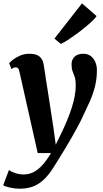

<svg xmlns="http://www.w3.org/2000/svg" viewBox="-52 -894 624 1166"><path d="M66.5 -456.5Q63 -473 58 -479Q53 -485 45 -485Q38.5 -485 31.8 -482.5Q25 -480 17.5 -474.5L3.5 -510.5Q8 -516.5 25.2 -530.2Q42.5 -544 68.8 -555.8Q95 -567.5 126 -567.5Q154.5 -567.5 172.5 -559.8Q190.5 -552 200.2 -537Q210 -522 213.5 -500.5Q220.5 -452.5 228.2 -404.8Q236 -357 243.2 -309.2Q250.5 -261.5 257.8 -214Q265 -166.5 272.5 -118.5L286.5 -15.5L325.5 -95.5Q343 -132.5 358 -169.2Q373 -206 384.2 -241.2Q395.5 -276.5 401.8 -310.8Q408 -345 408 -377Q408 -408 401.8 -426Q395.5 -444 389 -460.5Q382.5 -477 382.5 -504Q382.5 -531.5 400.8 -549.5Q419 -567.5 453.5 -567.5Q481.5 -567.5 499.8 -553.2Q518 -539 527.2 -516.2Q536.5 -493.5 536.5 -469Q536.5 -416 525 -369.8Q513.5 -323.5 494 -279.5Q474.5 -235.5 451.5 -188Q438.5 -159.5 420.5 -125.8Q402.5 -92 382 -56.8Q361.5 -21.5 341.5 11.8Q321.5 45 304 73Q286.5 101 274.5 120Q243.5 170 211.5 199Q179.5 228 144.5 240Q109.5 252 67.5 252Q39.5 252 8.5 245.2Q-22.5 238.5 -32.5 231L2.5 138Q13 148 39.5 156.8Q66 165.5 92 165.5Q122 165.5 149.2 152.5Q176.5 139.5 203.2 110.8Q230 82 258 35.5H177ZM278.5 -659.5 446 -873.5 534.5 -796.5Q529 -786.5 510.8 -768.8Q492.5 -751 466.8 -729.8Q441 -708.5 413 -688Q385 -667.5 359.8 -651Q334.5 -634.5 317 -627.5Z"/></svg>

Font: Merriweather Light 18pt ExtraBold
Style: Italic
Weight: 800
Italic angle: -7.8°
Version: Version 2.101